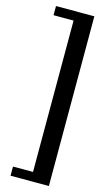

<svg xmlns="http://www.w3.org/2000/svg" viewBox="-149 -847 600 1093"><g transform="rotate(15 151.0 -300.0)"><path d="M262.5 200V-800H36.5V-746H154.5V146H36.5V200Z"/></g></svg>

Font: Big Shoulders Stencil Display
Style: Bold
Weight: 700
Designer: Patric King
Foundry: XO Type Co
Version: Version 1.000